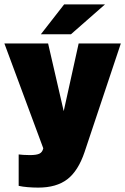

<svg xmlns="http://www.w3.org/2000/svg" viewBox="-24 -692 570 874"><path d="M112 14Q142 14 155.5 7.5Q169 1 173 -17L-4 -494H195L266 -186L334 -494H526L361 0Q332 86 282.5 124Q233 162 150 162Q127 162 102.5 160Q78 158 61 154V11Q69 12 82 13Q95 14 112 14ZM268 -672H454L299 -536H162Z"/></svg>

Font: Blinker ExtraBold
Style: Regular
Weight: 800
Designer: Juergen Huber
Foundry: supertype
Version: Version 1.017;hotconv 1.0.117;makeotfexe 2.5.65602